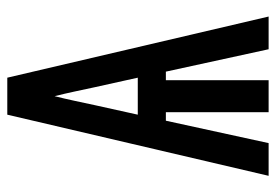

<svg xmlns="http://www.w3.org/2000/svg" viewBox="-138 -638 775 540"><g transform="rotate(-90 250.0 -367.5)"><path d="M26 0 198 -735H302L474 0H382L319 -289H295V0H205V-289H181L118 0ZM198 -368H302L275 -490Q269 -518 263 -546Q257 -574 250 -602Q243 -574 237 -546Q231 -518 225 -490Z"/></g></svg>

Font: Iosevka SS04 Semibold
Style: Regular
Weight: 600
Monospace: yes
Designer: Belleve Invis
Foundry: Belleve Invis
Version: Version 19.0.0; ttfautohint (v1.8.4)